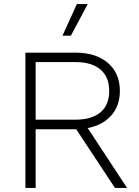

<svg xmlns="http://www.w3.org/2000/svg" viewBox="-20 -917 680 937"><path d="M541 0 352 -286H349H154V0H104V-660H154H349Q448 -660 506.5 -610Q565 -560 565 -473Q565 -401 523 -353.5Q481 -306 408 -292L600 0ZM154 -333H348Q428 -333 470.5 -369Q513 -405 513 -473Q513 -541 470.5 -577.5Q428 -614 348 -614H154ZM408 -897 326 -743H285L355 -897Z"/></svg>

Font: Work Sans Light
Style: Regular
Weight: 300
Designer: Wei Huang
Foundry: Wei Huang
Version: Version 1.500